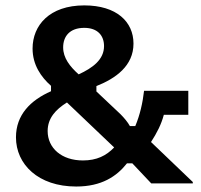

<svg xmlns="http://www.w3.org/2000/svg" viewBox="-20 -680 745 712"><path d="M262.5 11.7C356.7 11.7 412.5 -25.8 450.8 -74.2H470.8L540.8 0H695V-5L540 -153.3C561.7 -186.7 578.3 -219.2 587.5 -254.2H678.3V-343.3H514.2C509.2 -299.2 499.2 -254.2 481.7 -212.5H461.7C453.3 -227.5 440.8 -242.5 426.7 -256.7L337.5 -340.8V-360.8C409.2 -389.2 475 -435.8 475 -518.3C475 -599.2 412.5 -660 292.5 -660C163.3 -660 100.8 -585.8 100.8 -500C100.8 -439.2 132.5 -394.2 169.2 -361.7V-341.7C93.3 -308.3 39.2 -254.2 39.2 -170.8C39.2 -70.8 121.7 11.7 262.5 11.7ZM271.7 -404.2C239.2 -433.3 214.2 -465 214.2 -504.2C214.2 -545 238.3 -576.7 292.5 -576.7C342.5 -576.7 365.8 -547.5 365.8 -509.2C365.8 -459.2 324.2 -428.3 271.7 -404.2ZM287.5 -85C208.3 -85 156.7 -130.8 156.7 -194.2C156.7 -241.7 186.7 -274.2 228.3 -300L403.3 -133.3C374.2 -102.5 338.3 -85 287.5 -85Z"/></svg>

Font: Familjen Grotesk SemiBold
Style: Regular
Weight: 600
Designer: Anders Wikstroem, Jonas Baeckman, Matilda Gysing, Kristian Moeller
Foundry: Familjen STHLM AB
Version: Version 2.000